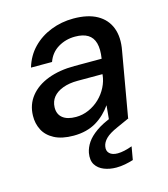

<svg xmlns="http://www.w3.org/2000/svg" viewBox="-108 -598 781 890"><g transform="rotate(-15 282.5 -153.5)"><path d="M188 12Q132 12 96 -7Q60 -26 44 -57.5Q28 -89 29 -126Q30 -179 61 -218Q92 -257 147 -278Q202 -299 275 -299H405Q412 -344 404 -373Q396 -402 373 -416Q350 -430 312 -430Q267 -430 230.5 -408Q194 -386 179 -344H78Q94 -398 130.5 -435.5Q167 -473 218 -493Q269 -513 326 -513Q395 -513 439 -488.5Q483 -464 500.5 -418.5Q518 -373 506 -310L452 0H363L371 -85Q357 -65 338.5 -47Q320 -29 297.5 -15.5Q275 -2 247.5 5Q220 12 188 12ZM221 -69Q253 -69 282.5 -82Q312 -95 335 -117Q358 -139 372.5 -167.5Q387 -196 390 -226V-229H271Q230 -229 199.5 -217.5Q169 -206 153 -186Q137 -166 136 -138Q135 -105 157 -87Q179 -69 221 -69ZM341 206Q309 206 282.5 195.5Q256 185 242.5 163.5Q229 142 235 107Q240 82 255.5 59Q271 36 302 14Q333 -8 383 -27L437 -49L453 0L393 27Q354 44 336.5 61.5Q319 79 316 98Q312 119 325 131.5Q338 144 364 144Q379 144 397 140Q415 136 434 129L423 192Q404 198 383 202Q362 206 341 206Z"/></g></svg>

Font: DM Sans 17pt Medium
Style: Italic
Weight: 500
Italic angle: -10°
Version: Version 4.004;gftools[0.9.30]